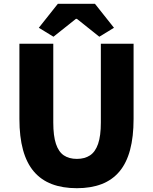

<svg xmlns="http://www.w3.org/2000/svg" viewBox="-20 -975 803 1009"><path d="M384 14Q309 14 252.5 -7.5Q196 -29 158 -73.5Q120 -118 101 -187Q82 -256 82 -350V-745H260V-331Q260 -261 274 -219Q288 -177 315.5 -158.5Q343 -140 384 -140Q425 -140 453 -158.5Q481 -177 495.5 -219Q510 -261 510 -331V-745H682V-350Q682 -256 663.5 -187Q645 -118 607.5 -73.5Q570 -29 514 -7.5Q458 14 384 14ZM261 -782 184 -829 284 -955H479L579 -829L502 -782L384 -876H379Z"/></svg>

Font: Noto Sans TC Thin Black
Style: Regular
Weight: 900
Version: Version 2.004-H2;hotconv 1.0.118;makeotfexe 2.5.65603